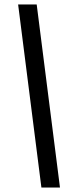

<svg xmlns="http://www.w3.org/2000/svg" viewBox="-20 -770 363 858"><path d="M61 -750H144L248 68H165Z"/></svg>

Font: Bellota Text
Style: Bold Italic
Weight: 700
Italic angle: -7.5°
Designer: Kemie Guaida
Foundry: Kemie Guaida
Version: Version 4.001